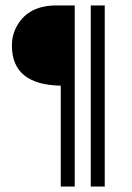

<svg xmlns="http://www.w3.org/2000/svg" viewBox="-20 -679 481 699"><path d="M252 0V-659.2H185.5Q85 -659.2 43 -586.9Q23.4 -553.7 23.4 -512.7Q23.4 -371.1 199.2 -367.2Q200.2 -367.2 201.2 -367.2V0ZM361.3 0V-659.2H310.5V0Z"/></svg>

Font: Yaldevi Colombo Light
Style: Regular
Weight: 300
Designer: Sol Matas, Denzil Rajitha, Kosala Senevirathne and Pathum Egodawatta
Foundry: Mooniak
Version: Version 1.020 ; ttfautohint (v1.6)